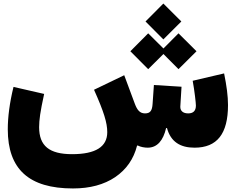

<svg xmlns="http://www.w3.org/2000/svg" viewBox="-20 -833 1324 1083"><path d="M813 0C867.2 0 900.9 -41 917 -110.8H921.9C942.9 -32.7 997.6 0 1077.1 0C1204.6 0 1266.1 -78.1 1266.1 -240.7C1266.1 -291 1258.3 -349.1 1244.1 -418.9L1066.9 -377.4C1077.6 -318.8 1085 -251 1085 -237.8C1085 -208 1070.3 -193.4 1041.5 -193.4C1012.7 -193.4 997.1 -207.5 997.1 -229.5V-231.9L1003.9 -343.8L848.1 -353.5L840.8 -248.5C838.4 -208 827.1 -193.4 797.9 -193.4C768.1 -193.4 753.4 -213.4 740.2 -248.5L680.7 -408.7L510.3 -326.7C566.9 -200.2 585 -139.6 585 -87.4C585 -4.9 519 36.6 386.7 36.6C257.8 36.6 200.7 -10.3 200.7 -115.7C200.7 -135.7 202.6 -159.7 206.5 -186.5C210.4 -213.4 217.8 -252 229 -303.2L56.2 -342.8C34.2 -253.4 23.9 -172.4 23.9 -103.5C23.9 121.1 143.1 230 391.6 230C487.3 230 566.9 208.5 629.9 166C692.9 123 733.9 64 752.9 -10.7L755.9 -12.7C773.4 -3.4 796.9 0 813 0ZM901.4 -610.8 1002.9 -711.9 901.4 -813 800.8 -711.9ZM815.9 -442.9 901.9 -528.3 986.8 -442.9 1088.4 -543.9 986.8 -645 901.9 -559.6 815.9 -645 715.3 -543.9Z"/></svg>

Font: Estedad Black
Style: Regular
Weight: 900
Designer: Amin Abedi
Version: Version 7.3